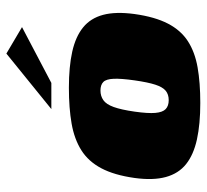

<svg xmlns="http://www.w3.org/2000/svg" viewBox="-43 -598 648 602"><g transform="rotate(-90 281.0 -297.0)"><path d="M259 7Q193 7 145 -3.5Q97 -14 67.5 -37.5Q38 -61 27 -101Q16 -141 24 -199Q33 -263 54.5 -303.5Q76 -344 111 -366Q146 -388 194.5 -396.5Q243 -405 307 -405Q373 -405 420 -394.5Q467 -384 496 -360.5Q525 -337 535.5 -297.5Q546 -258 538 -199Q529 -135 508 -94.5Q487 -54 453 -32Q419 -10 371 -1.5Q323 7 259 7ZM268 -92Q286 -92 297.5 -101.5Q309 -111 316.5 -134Q324 -157 330 -199Q336 -241 335 -264.5Q334 -288 325 -297Q316 -306 298 -306Q281 -306 268 -297Q255 -288 246.5 -264.5Q238 -241 232 -199Q226 -157 228 -134Q230 -111 240 -101.5Q250 -92 268 -92ZM240 -460 414 -601 497 -552 322 -460Z"/></g></svg>

Font: Genos Black
Style: Italic
Weight: 900
Italic angle: -8°
Version: Version 1.010